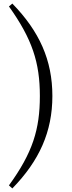

<svg xmlns="http://www.w3.org/2000/svg" viewBox="-20 -839 404 1074"><path d="M203 -302C203 -116 163 15 30 198L49 215C200 60 273 -102 273 -302C273 -503 200 -664 49 -819L30 -803C160 -621 203 -489 203 -302Z"/></svg>

Font: Harano Aji Mincho KR
Style: Regular
Weight: 400
Foundry: Masamichi Hosoda
Version: HaranoAjiMinchoKR-Regular version 20230610;ttx 4.39.4